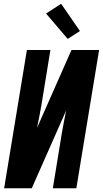

<svg xmlns="http://www.w3.org/2000/svg" viewBox="-20 -1001 547 1021"><path d="M2 0 123 -735H248L200 -441Q195 -411 189 -381Q183 -351 177 -321L360 -735H507L386 0H261L309 -294Q314 -324 320 -354Q326 -384 332 -414L149 0ZM340 -794 225 -929 305 -981 405 -836Z"/></svg>

Font: Iosevka SS18 Extrabold
Style: Italic
Weight: 800
Italic angle: -9°
Monospace: yes
Designer: Belleve Invis
Foundry: Belleve Invis
Version: Version 25.1.1; ttfautohint (v1.8.4)